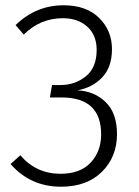

<svg xmlns="http://www.w3.org/2000/svg" viewBox="-20 -696 526 727"><path d="M211 11Q95 11 20 -75L57 -108Q117 -38 209 -38Q284 -38 323.5 -80.5Q363 -123 363 -187Q363 -327 213 -327H169L177 -374H209Q264 -374 305 -407Q346 -440 346 -507Q346 -563 310.5 -595Q275 -627 218 -627Q132 -627 70 -565L39 -601Q116 -676 221 -676Q307 -676 355.5 -628Q404 -580 404 -510Q404 -442 367 -403Q330 -364 273 -354Q337 -351 380 -309.5Q423 -268 423 -188Q423 -102 366 -45.5Q309 11 211 11Z"/></svg>

Font: Trujillo Light
Style: Regular
Weight: 300
Designer: Fira Sans original fonts by bBox Type GmbH, Carrois Corporate GbR, & Edenspiekermann AG / Changes by Cristiano Sobral
Foundry: Fira Sans original fonts by bBox Type GmbH, Carrois Corporate GbR, & Edenspiekermann AG / Changes by Cristiano Sobral
Version: Version 4.301;July 28, 2020;FontCreator 13.0.0.2655 64-bit